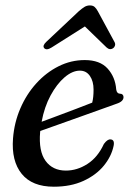

<svg xmlns="http://www.w3.org/2000/svg" viewBox="-20 -679 484 708"><path d="M399 -141.5Q391 -102.5 362.8 -68Q334.5 -33.5 287.8 -12Q241 9.5 178.5 9.5Q98.5 9.5 60 -38Q21.5 -85.5 28 -168.5Q32.5 -227 55 -279.2Q77.5 -331.5 113.8 -371.5Q150 -411.5 195.8 -434.5Q241.5 -457.5 292.5 -457.5Q348.5 -457.5 376.8 -426.2Q405 -395 408.5 -349.5Q410.5 -334 422 -333.5Q434.5 -333.5 435.5 -321.5Q436 -305 410 -296.5Q388.5 -289 352.8 -276Q317 -263 276 -248.5Q235 -234 196 -220Q157 -206 128.5 -196Q128.5 -194 128 -192Q122 -121.5 148 -85.8Q174 -50 223 -50Q264.5 -50 302.5 -74.5Q340.5 -99 363 -148Q376 -166 387.5 -165Q403.5 -164 399 -141.5ZM274.5 -418.5Q247 -418.5 218.2 -394Q189.5 -369.5 166.5 -327Q143.5 -284.5 133.5 -230Q160.5 -240 194.8 -252.8Q229 -265.5 262.2 -278.2Q295.5 -291 320 -300.5Q325 -319.5 325 -348.5Q325 -379.5 311.5 -399Q298 -418.5 274.5 -418.5ZM170.5 -504Q151.5 -492 143 -501.5Q135.5 -510.5 151 -525L271 -638Q282.5 -648 291.5 -653.5Q300.5 -659 311.5 -659Q322.5 -659 328.8 -653.5Q335 -648 340.5 -638L402 -524.5Q406 -517.5 404 -511Q402 -504.5 397.5 -501.5Q385 -493 373 -504L293 -581.5Z"/></svg>

Font: Fraunces 72pt Soft
Style: Italic
Weight: 400
Italic angle: -16°
Version: Version 1.000;[b76b70a41]